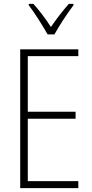

<svg xmlns="http://www.w3.org/2000/svg" viewBox="-20 -968 475 988"><path d="M225 -791H260C285 -836 326 -899 358 -941V-948H334C299 -908 271 -871 242 -829C216 -870 181 -916 152 -948H128V-941C156 -905 199 -837 225 -791ZM383 0V-36H123V-357H369V-393H123V-679H383V-714H84V0Z"/></svg>

Font: Noto Sans Thai Looped Condensed ExtraLight
Style: Regular
Weight: 200
Width: 3
Designer: Sasikarn Vongin, Ben Mitchell
Foundry: The Fontpad Ltd
Version: Version 1.001